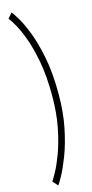

<svg xmlns="http://www.w3.org/2000/svg" viewBox="-146 -787 498 1036"><g transform="rotate(-15 103.0 -268.5)"><path d="M41.5 214.5 16 185.5Q22 177 41 143Q60 109 81.8 51Q103.5 -7 119.2 -86Q135 -165 135 -263Q135 -373.5 119.2 -456.5Q103.5 -539.5 82 -596Q60.5 -652.5 41.2 -684.5Q22 -716.5 15 -724.5L39.5 -752.5Q45.5 -746.5 66.2 -713.2Q87 -680 111.2 -619.2Q135.5 -558.5 153.2 -469.5Q171 -380.5 171 -263Q171 -159 153.5 -74.2Q136 10.5 112 72.5Q88 134.5 67.8 170.8Q47.5 207 41.5 214.5Z"/></g></svg>

Font: Imbue Thin 10pt ExtraLight
Style: Regular
Weight: 250
Version: Version 1.102